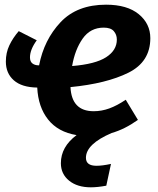

<svg xmlns="http://www.w3.org/2000/svg" viewBox="-20 -566 675 820"><path d="M281 -194Q286 -91 380 -91Q414 -91 447 -103Q480 -115 517 -140L569 -54Q513 -14 457 2Q347 49 347 108Q347 142 392 142Q417 142 454 134L434 227Q397 234 368 234Q310 234 275 205.5Q240 177 240 131Q240 61 307 11Q228 -2 185.5 -55.5Q143 -109 139 -192Q73 -193 39 -223Q5 -253 5 -303Q5 -341 20 -372.5Q35 -404 60 -433L137 -394Q108 -354 108 -321Q108 -303 118.5 -295Q129 -287 145 -287H147Q168 -396 238.5 -471Q309 -546 433 -546Q523 -546 572.5 -505.5Q622 -465 622 -403Q622 -302 528.5 -255.5Q435 -209 281 -194ZM479 -397Q479 -418 466 -433Q453 -448 423 -448Q366 -448 333 -401Q300 -354 288 -284Q387 -292 433 -321.5Q479 -351 479 -397Z"/></svg>

Font: Fira Sans SemiBold
Style: Italic
Weight: 600
Italic angle: -8°
Designer: bBox Type GmbH & Carrois Corporate GbR & Edenspiekermann AG
Foundry: bBox Type GmbH & Carrois Corporate GbR & Edenspiekermann AG
Version: Version 4.301